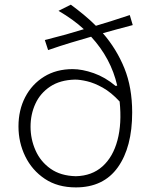

<svg xmlns="http://www.w3.org/2000/svg" viewBox="-20 -792 645 822"><path d="M186 -577.6 171.9 -620.6Q218.8 -632.3 261 -644Q303.2 -655.8 338.9 -667Q294.9 -708 230.5 -745.6L283.2 -772Q311 -751.5 338.4 -729Q365.7 -706.5 390.6 -681.6Q422.4 -691.4 459 -702.6Q495.6 -713.9 535.6 -727.5L548.3 -684.6Q513.7 -675.3 481.2 -666.7Q448.7 -658.2 420.4 -649.9Q479 -582.5 512.5 -500Q545.9 -417.5 545.9 -310.5Q545.9 -162.1 484.6 -75.9Q423.3 10.3 304.7 10.3Q226.6 10.3 171.9 -26.4Q117.2 -63 88.1 -122.6Q59.1 -182.1 59.1 -250.5Q59.1 -320.8 87.9 -376.2Q116.7 -431.6 168.9 -463.9Q221.2 -496.1 291 -496.1Q332 -496.1 381.3 -478.8Q430.7 -461.4 474.6 -424.3L481.9 -425.3Q455.1 -542.5 370.1 -634.8Q325.7 -622.1 282.7 -609.1Q239.7 -596.2 186 -577.6ZM492.2 -357.4Q455.6 -397 419.4 -417Q383.3 -437 352.8 -444.1Q322.3 -451.2 301.3 -451.2Q237.3 -449.7 194.8 -421.4Q152.3 -393.1 131.6 -347.9Q110.8 -302.7 110.8 -249.5Q110.8 -196.3 132.1 -148.2Q153.3 -100.1 196.5 -69.6Q239.7 -39.1 304.7 -37.6Q373.5 -39.1 418.7 -79.6Q463.9 -120.1 482.9 -191.7Q502 -263.2 492.2 -357.4Z"/></svg>

Font: Pinar-DS2-FD Light
Style: Regular
Weight: 300
Designer: Amin Abedi
Version: Version 2.000